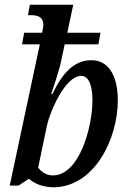

<svg xmlns="http://www.w3.org/2000/svg" viewBox="-20 -780 547 810"><path d="M205 10C376 10 477 -191 477 -357C477 -466 434 -526 366 -526C293 -526 244 -473 201 -383H196C205 -411 231 -486 238 -523L253 -593H395L404 -642H264L289 -760H106L98 -716H110C140 -716 163 -708 163 -674C163 -668 160 -656 158 -642H82L73 -593H148L21 3H58L102 -26C122 -7 160 10 205 10ZM203 -40C176 -40 154 -55 141 -73L178 -250C189 -303 253 -460 323 -460C349 -460 370 -431 370 -356C370 -245 315 -40 203 -40Z"/></svg>

Font: Noto Serif Condensed Medium
Style: Italic
Weight: 500
Width: 3
Italic angle: -12°
Designer: Monotype Design Team
Foundry: Monotype Imaging Inc.
Version: Version 2.013